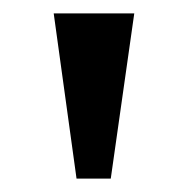

<svg xmlns="http://www.w3.org/2000/svg" viewBox="-20 -734 279 286"><path d="M94 -468H145L180 -714H60Z"/></svg>

Font: Noto Serif Vithkuqi Medium
Style: Regular
Weight: 500
Version: Version 1.005